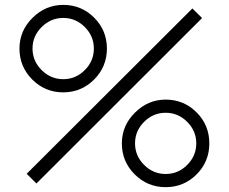

<svg xmlns="http://www.w3.org/2000/svg" viewBox="-20 -755 941 790"><path d="M481.4 -165Q481.4 -238.3 535.4 -291.7Q589.4 -345.2 661.6 -345.2Q736.3 -345.2 788.8 -292.7Q841.3 -240.2 841.3 -165Q841.3 -89.8 788.8 -37.4Q736.3 15.1 661.6 15.1Q586.9 15.1 534.2 -37.6Q481.4 -90.3 481.4 -165ZM60.1 -555.2Q60.1 -628.4 113.8 -681.6Q167.5 -734.9 240.2 -734.9Q314.9 -734.9 367.4 -682.4Q419.9 -629.9 419.9 -555.2Q419.9 -480.5 367.2 -427.7Q314.5 -375 240.2 -375Q165.5 -375 112.8 -427.7Q60.1 -480.5 60.1 -555.2ZM89.8 -40 771.5 -720.2 811.5 -680.7 129.9 0ZM151.4 -643.8Q113.8 -606.4 113.8 -555.2Q113.8 -503.9 151.4 -466.6Q189 -429.2 240.2 -429.2Q291.5 -429.2 328.9 -466.6Q366.2 -503.9 366.2 -555.2Q366.2 -606.4 328.9 -643.8Q291.5 -681.2 240.2 -681.2Q189 -681.2 151.4 -643.8ZM573 -253.7Q535.6 -216.3 535.6 -165Q535.6 -113.8 573 -76.4Q610.4 -39.1 661.6 -39.1Q712.9 -39.1 750.2 -76.4Q787.6 -113.8 787.6 -165Q787.6 -216.3 750.2 -253.7Q712.9 -291 661.6 -291Q610.4 -291 573 -253.7Z"/></svg>

Font: Manrope Light
Style: Regular
Weight: 300
Designer: Mikhail Sharanda
Foundry: Mikhail Sharanda
Version: Version 4.505;FEAKit 1.0